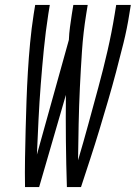

<svg xmlns="http://www.w3.org/2000/svg" viewBox="-20 -755 548 775"><path d="M307 0H250Q247 -93 246 -185.5Q245 -278 246 -372L138 0H81Q80 -58 81 -116Q82 -174 83.5 -232Q85 -290 87 -348Q89 -406 92.5 -464.5Q96 -523 101.5 -581.5Q107 -640 116 -698L122 -735H181L175 -698Q164 -627 157 -556Q150 -485 144.5 -414Q139 -343 135.5 -272.5Q132 -202 129 -131L258 -594Q259 -620 262.5 -646Q266 -672 270 -698L276 -735H334L328 -698Q316 -624 311 -550Q306 -476 302.5 -402.5Q299 -329 297.5 -255.5Q296 -182 295 -108Q317 -182 337 -255.5Q357 -329 377 -402.5Q397 -476 414 -550Q431 -624 443 -698L449 -735H508L502 -698Q493 -640 478.5 -581.5Q464 -523 448.5 -464.5Q433 -406 416 -348Q399 -290 381.5 -232Q364 -174 345 -116Q326 -58 307 0Z"/></svg>

Font: Iosevka Term Curly Light
Style: Italic
Weight: 300
Italic angle: -9°
Designer: Belleve Invis
Foundry: Belleve Invis
Version: Version 32.3.0